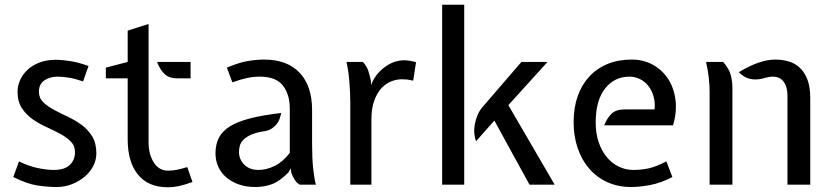

<svg xmlns="http://www.w3.org/2000/svg" viewBox="-20 -778 3521 809"><path d="M60 -98Q98 -79 136.5 -70.5Q175 -62 207 -62Q252 -62 274 -83Q296 -104 296 -137Q296 -164 278 -182Q260 -200 233 -214.5Q206 -229 175 -243Q144 -257 117 -276Q90 -295 72 -322.5Q54 -350 54 -392Q54 -416 64.5 -440Q75 -464 95 -483Q115 -502 145 -514Q175 -526 214 -526Q243 -526 277 -520.5Q311 -515 353 -500L330 -435Q298 -446 271.5 -450.5Q245 -455 224 -455Q189 -455 166.5 -439Q144 -423 144 -392Q144 -365 162 -347.5Q180 -330 207 -315.5Q234 -301 265 -286.5Q296 -272 323 -252.5Q350 -233 368 -204Q386 -175 386 -132Q386 -103 372.5 -77.5Q359 -52 335.5 -32.5Q312 -13 282 -1.5Q252 10 219 10Q181 10 137.5 3.5Q94 -3 36 -32Z M518 -448H426V-493L518 -517V-649L606 -677V-180Q606 -128 628 -93.5Q650 -59 687 -59Q707 -59 725 -62.5Q743 -66 769 -74L791 -11Q753 2 732 6.5Q711 11 687 11Q605 11 561.5 -42Q518 -95 518 -191ZM726 -448Q691 -448 671.5 -468Q652 -488 642 -517H783V-448Z M1295 -171Q1295 -111 1299.5 -68.5Q1304 -26 1311 0H1243Q1229 -8 1221 -21.5Q1213 -35 1207 -51L1206 -69L1195 -51Q1157 -13 1124.5 -1.5Q1092 10 1056 10Q1017 10 986 -1Q955 -12 933 -31Q911 -50 899.5 -76Q888 -102 888 -132Q888 -170 902.5 -198Q917 -226 949.5 -246Q982 -266 1035 -279.5Q1088 -293 1165 -302Q1163 -293 1159.5 -281Q1156 -269 1147.5 -257.5Q1139 -246 1126 -237Q1113 -228 1093 -225Q1060 -220 1039.5 -211Q1019 -202 1007 -190.5Q995 -179 991 -165.5Q987 -152 987 -138Q987 -107 1009 -84.5Q1031 -62 1069 -62Q1103 -62 1137.5 -79Q1172 -96 1201 -134V-321Q1201 -380 1172 -417.5Q1143 -455 1075 -455Q1048 -455 1021.5 -449.5Q995 -444 959 -431L936 -493Q985 -514 1022.5 -520.5Q1060 -527 1093 -527Q1190 -527 1242.5 -471.5Q1295 -416 1295 -314Z M1509 -517Q1525 -500 1531.5 -480.5Q1538 -461 1543 -437V-419L1551 -437Q1571 -475 1607 -499.5Q1643 -524 1684 -524Q1704 -524 1733 -516L1721 -438Q1705 -442 1693.5 -443Q1682 -444 1673 -444Q1650 -444 1627 -434.5Q1604 -425 1586 -405Q1568 -385 1556.5 -353Q1545 -321 1545 -276V0H1456V-342Q1456 -388 1452 -435Q1448 -482 1440 -517Z M1936 0H1843V-758H1936ZM2122 -335 2317 0H2211L2063 -270L1986 -183Q1980 -198 1978.5 -216Q1977 -234 1980.5 -253.5Q1984 -273 1992 -292.5Q2000 -312 2014 -328L2177 -517H2287Z M2738 -317Q2741 -346 2734 -371Q2727 -396 2712.5 -415Q2698 -434 2677 -444.5Q2656 -455 2632 -455Q2569 -455 2529.5 -405Q2490 -355 2490 -262Q2490 -217 2502 -180.5Q2514 -144 2535.5 -117.5Q2557 -91 2586 -76.5Q2615 -62 2649 -62Q2684 -62 2714.5 -69Q2745 -76 2788 -98L2813 -32Q2765 -7 2720 1.5Q2675 10 2639 10Q2584 10 2539 -10.5Q2494 -31 2462.5 -67.5Q2431 -104 2414 -154Q2397 -204 2397 -263Q2397 -324 2414 -372.5Q2431 -421 2463 -455.5Q2495 -490 2540 -508.5Q2585 -527 2642 -527Q2693 -527 2733 -504Q2773 -481 2797 -442.5Q2821 -404 2826.5 -354Q2832 -304 2816 -250H2526Q2537 -279 2556 -298Q2575 -317 2611 -317Z M3027 -517Q3051 -490 3058.5 -463.5Q3066 -437 3066 -407V0H2970V-391Q2970 -419 2966.5 -450.5Q2963 -482 2955 -517ZM3298 -376Q3298 -411 3282.5 -433Q3267 -455 3236 -455Q3224 -455 3215 -452.5Q3206 -450 3193 -447Q3164 -440 3139 -446Q3114 -452 3093 -474Q3146 -505 3182 -516Q3218 -527 3245 -527Q3275 -527 3302 -519.5Q3329 -512 3349.5 -493Q3370 -474 3382 -443Q3394 -412 3394 -366V0H3298Z"/></svg>

Font: Expletus Sans
Style: Regular
Weight: 400
Designer: Jasper de Waard
Foundry: Designtown
Version: Version 7.028